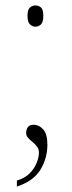

<svg xmlns="http://www.w3.org/2000/svg" viewBox="-20 -531 264 705"><path d="M42 132Q72 123 89.5 105Q107 87 115 66Q123 45 123 30Q123 17 116 7.5Q109 -2 99.5 -9.5Q90 -17 83 -25Q76 -33 76 -42Q76 -56 82.5 -64.5Q89 -73 103 -73Q123 -73 138.5 -56Q154 -39 154 0Q154 50 128.5 92Q103 134 42 154ZM110 -433Q99 -433 90 -441.5Q81 -450 81 -473Q81 -496 90 -503.5Q99 -511 110 -511Q122 -511 130.5 -503.5Q139 -496 139 -473Q139 -450 130.5 -441.5Q122 -433 110 -433Z"/></svg>

Font: Noto Serif Lao Thin
Style: Regular
Weight: 250
Designer: Monotype Design Team
Foundry: Monotype Imaging Inc.
Version: Version 2.003